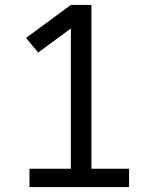

<svg xmlns="http://www.w3.org/2000/svg" viewBox="-20 -755 640 775"><path d="M99 0V-74H266V-640L134 -543L85 -602L266 -735H349V-74H501V0Z"/></svg>

Font: Iosevka SS04 Extended
Style: Regular
Weight: 400
Width: 7
Monospace: yes
Designer: Belleve Invis
Foundry: Belleve Invis
Version: Version 19.0.0; ttfautohint (v1.8.4)